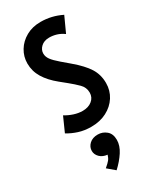

<svg xmlns="http://www.w3.org/2000/svg" viewBox="-197 -587 726 886"><g transform="rotate(-30 165.5 -143.5)"><path d="M147 8.8Q109.9 8.8 79.8 -1Q49.8 -10.7 24.9 -25.9L59.1 -102.5Q78.6 -90.3 102.3 -82.5Q126 -74.7 148.9 -74.7Q179.2 -74.7 198.7 -90.6Q218.3 -106.4 218.3 -132.3Q218.3 -159.7 198.5 -179.4Q178.7 -199.2 153.3 -219.7L119.6 -247.1Q78.6 -280.3 57.4 -315.4Q36.1 -350.6 36.1 -391.6Q36.1 -428.2 54.9 -459.2Q73.7 -490.2 107.2 -509Q140.6 -527.8 184.6 -527.8Q242.7 -527.8 295.9 -501.5L258.8 -420.4Q240.7 -433.6 221.4 -439.5Q202.1 -445.3 182.6 -445.3Q155.3 -445.3 138.9 -429.9Q122.6 -414.6 122.6 -394.5Q122.6 -377.9 133.8 -362.3Q145 -346.7 171.9 -323.7L210.9 -290.5Q261.7 -247.6 283.7 -212.4Q305.7 -177.2 305.7 -132.8Q305.7 -92.8 285.2 -60.5Q264.6 -28.3 228.8 -9.8Q192.9 8.8 147 8.8ZM146.5 240.7 107.9 208Q126.5 192.4 134.3 182.6Q142.1 172.9 146.5 157.7Q121.6 155.3 106.7 140.4Q91.8 125.5 91.8 106.4Q91.8 85.4 108.4 69.8Q125 54.2 152.8 54.2Q178.7 54.2 198.2 70.6Q217.8 86.9 217.8 119.6Q217.8 149.9 197.5 181.2Q177.2 212.4 146.5 240.7Z"/></g></svg>

Font: Voltaire
Style: Regular
Weight: 400
Designer: Yvonne Schüttler, Eben Sorkin, Emma Marichal
Foundry: Sorkin Type Co.
Version: Version 1.010; ttfautohint (v1.8.4.7-5d5b)